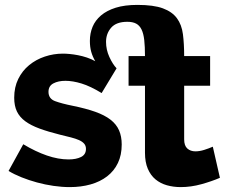

<svg xmlns="http://www.w3.org/2000/svg" viewBox="-20 -754 926 784"><path d="M878 -28Q846 -14 803 -2Q760 10 718 10Q688 10 661.5 2.5Q635 -5 615 -21.5Q595 -38 583.5 -65Q572 -92 572 -130V-404H505V-525H572Q572 -564 569 -590.5Q566 -617 558 -633.5Q550 -650 536 -657.5Q522 -665 500 -665Q455 -665 434 -641Q413 -617 413 -583Q413 -551 426.5 -521.5Q440 -492 456 -475L395 -374Q349 -402 313 -413Q277 -424 247 -424Q218 -424 198 -413.5Q178 -403 178 -379Q178 -351 205 -341Q232 -331 277 -322Q331 -311 369 -297.5Q407 -284 431 -265.5Q455 -247 466 -222Q477 -197 477 -164Q477 -121 461.5 -88.5Q446 -56 417.5 -34Q389 -12 350 -1Q311 10 265 10Q233 10 198.5 5Q164 0 131 -9Q98 -18 68 -30Q38 -42 15 -56L75 -165Q125 -135 171.5 -119Q218 -103 260 -103Q291 -103 311 -113Q331 -123 331 -146Q331 -159 323.5 -167.5Q316 -176 302.5 -182Q289 -188 269.5 -193Q250 -198 225 -204Q177 -216 141.5 -229Q106 -242 83 -259Q60 -276 49 -299Q38 -322 38 -355Q38 -398 54.5 -431.5Q71 -465 99 -488Q127 -511 163 -523Q199 -535 237 -535Q249 -535 265 -533.5Q281 -532 299 -528.5Q317 -525 335 -519Q353 -513 369 -504Q358 -523 352.5 -542.5Q347 -562 347 -587Q347 -618 358 -644.5Q369 -671 392.5 -691Q416 -711 452.5 -722.5Q489 -734 541 -734Q607 -734 645 -720Q683 -706 702.5 -679.5Q722 -653 727 -614Q732 -575 732 -525H838V-404H732V-185Q732 -159 745 -147.5Q758 -136 778 -136Q795 -136 814 -142Q833 -148 849 -155Z"/></svg>

Font: Oxford Sans
Style: Regular
Weight: 800
Designer: Matt McInerney, Pablo Impallari, Rodrigo Fuenzalida
Foundry: Matt McInerney, Pablo Impallari, Rodrigo Fuenzalida
Version: Version 3.000g; ttfautohint (v1.5) -l 8 -r 28 -G 28 -x 14 -D